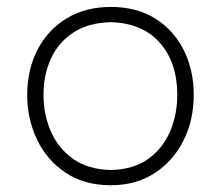

<svg xmlns="http://www.w3.org/2000/svg" viewBox="-20 -525 637 554"><path d="M300 9.5Q223 9.5 169 -26.8Q115 -63 86.8 -122.5Q58.5 -182 58.5 -251Q58.5 -325 88.8 -382.5Q119 -440 173.2 -472.5Q227.5 -505 299.5 -505Q374 -505 427.5 -471.8Q481 -438.5 510 -380.8Q539 -323 539 -251Q539 -178 509.2 -119Q479.5 -60 425.8 -25.2Q372 9.5 300 9.5ZM300 -34.5Q366 -36 408.2 -66.8Q450.5 -97.5 471 -146.2Q491.5 -195 491.5 -251Q491.5 -344.5 441.2 -401.5Q391 -458.5 300 -461Q235.5 -459.5 192.2 -431.5Q149 -403.5 127.2 -356.5Q105.5 -309.5 105.5 -251Q105.5 -195.5 126.5 -146.5Q147.5 -97.5 190.5 -66.8Q233.5 -36 300 -34.5Z"/></svg>

Font: Commissioner Loud ExtraLight
Style: Regular
Weight: 200
Designer: Kostas Bartsokas
Foundry: Kostas Bartsokas
Version: Version 1.000; ttfautohint (v1.8.3)